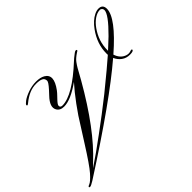

<svg xmlns="http://www.w3.org/2000/svg" viewBox="-263 -979 1230 1230"><g transform="rotate(-45 352.0 -364.0)"><path d="M779.8 -715.3Q779.3 -725.6 772.5 -731.4Q765.6 -737.3 759.8 -736.8Q734.9 -736.8 708.5 -718.8Q682.1 -700.7 660.6 -670.4Q611.3 -601.1 611.3 -519.5V-514.2L679.7 -578.1Q779.8 -677.2 779.8 -715.3ZM726.6 -409.7Q726.6 -397 693.8 -397Q661.1 -397 637.7 -414.1Q614.3 -431.2 602.1 -459Q397 -282.7 -47.9 2.9Q-77.1 21 -85 21Q-92.8 21 -92.8 16.6Q-92.8 12.2 -87.9 9.8Q-83 7.3 -78.1 5.4Q-59.6 -2.4 -25.4 -41Q8.8 -79.6 85.9 -202.1Q163.1 -324.2 183.1 -355L227.5 -418Q274.4 -481.9 315.9 -527.8Q220.7 -460 160.6 -460Q124 -460 109.9 -485.4Q88.9 -522.9 142.1 -578.1L166.5 -604.5Q201.2 -642.6 200.2 -655.3Q199.2 -676.8 181.6 -683.6Q166.5 -690.9 134.8 -690.9Q74.2 -690.9 12.7 -640.1Q3.9 -632.3 -0.5 -632.3Q-4.9 -632.8 -4.9 -638.7Q-4.9 -644.5 14.6 -659.7Q34.7 -674.8 71.3 -688Q107.9 -701.2 145.5 -701.2Q183.1 -701.2 207 -687.5Q264.2 -653.8 200.7 -567.4Q190.4 -553.7 178.7 -542L159.7 -522Q138.2 -499 138.2 -489.7Q137.7 -472.7 157.2 -472.7Q250 -472.7 412.1 -623.5L424.8 -634.8Q458 -662.6 465.8 -662.6Q473.6 -662.6 474.1 -657.7Q474.6 -653.8 470.7 -651.9Q466.8 -649.9 461.9 -646.5Q430.7 -626 417 -606.9Q403.3 -587.9 395.5 -574.2Q233.4 -274.9 76.7 -114.3L10.7 -49.8L94.7 -107.4L190.4 -176.8L293.5 -253.9L397.9 -335Q538.6 -449.2 592.3 -497.1Q591.8 -500.5 591.8 -503.4V-509.8Q591.8 -595.2 647.9 -672.9Q681.6 -719.7 721.7 -739.3Q741.2 -749 758.3 -749Q796.9 -749 796.9 -709.5Q796.9 -628.4 618.2 -472.7Q633.3 -426.3 671.9 -412.1Q682.6 -408.2 692.4 -408.2Q702.1 -408.2 710 -411.1Q716.8 -414.1 721.7 -413.6Q726.6 -413.6 726.6 -409.7Z"/></g></svg>

Font: PinyonScript
Style: Regular
Weight: 400
Designer: Nicole Fally
Foundry: Nicole Fally
Version: Version 1.005